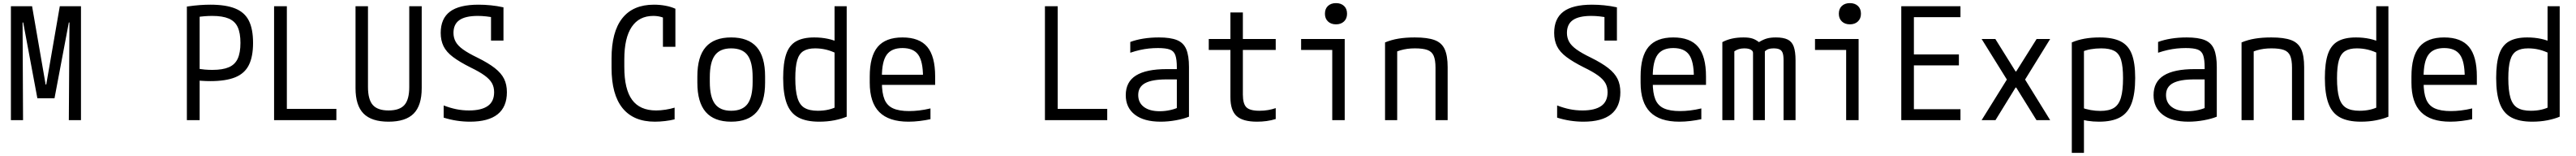

<svg xmlns="http://www.w3.org/2000/svg" viewBox="-20 -770 16540 1000"><path d="M50 0V-730H186L273 -228H277L364 -730H500V0H422L426 -626H422L330 -140H220L129 -626H125L128 0Z M1180 -728Q1228 -735 1264 -737.5Q1300 -740 1331 -740Q1430 -740 1490.5 -715.5Q1551 -691 1578 -637.5Q1605 -584 1605 -495Q1605 -407 1578 -353Q1551 -299 1490.5 -274.5Q1430 -250 1331 -250Q1303 -250 1274.5 -252Q1246 -254 1216 -258L1246 -330Q1273 -326 1295.5 -324Q1318 -322 1344 -322Q1410 -322 1449.5 -339Q1489 -356 1506.5 -394Q1524 -432 1524 -495Q1524 -558 1506.5 -596Q1489 -634 1449 -651Q1409 -668 1343 -668Q1318 -668 1293.5 -666Q1269 -664 1243 -660L1262 -688V0H1180Z M1740 0V-730H1822V-72H2140V0Z M2475 10Q2366 10 2314.5 -42Q2263 -94 2263 -205V-730H2343V-212Q2343 -132 2374 -97Q2405 -62 2475 -62Q2546 -62 2577 -97Q2608 -132 2608 -212V-730H2688V-205Q2688 -94 2636.5 -42Q2585 10 2475 10Z M2998 10Q2955 10 2912.5 3.5Q2870 -3 2829 -16V-94Q2871 -78 2910 -70Q2949 -62 2992 -62Q3071 -62 3112 -90.5Q3153 -119 3153 -179Q3153 -212 3139 -237Q3125 -262 3092 -286Q3059 -310 3001 -338Q2931 -373 2888.5 -405Q2846 -437 2828 -474Q2810 -511 2810 -559Q2810 -651 2869.5 -695.5Q2929 -740 3053 -740Q3091 -740 3131.5 -736Q3172 -732 3213 -723V-510H3133V-692L3160 -656Q3128 -662 3101.5 -665Q3075 -668 3048 -668Q2969 -668 2930.5 -641.5Q2892 -615 2892 -559Q2892 -528 2906 -502.5Q2920 -477 2953.5 -453Q2987 -429 3045 -401Q3116 -366 3157.5 -333.5Q3199 -301 3217 -264.5Q3235 -228 3235 -179Q3235 -85 3175.5 -37.5Q3116 10 2998 10Z M4185 10Q4048 10 3977.5 -77Q3907 -164 3907 -335V-395Q3907 -566 3976 -653Q4045 -740 4179 -740Q4217 -740 4252.5 -733.5Q4288 -727 4317 -714V-470H4237V-702L4272 -640Q4230 -668 4175 -668Q4084 -668 4036.5 -597.5Q3989 -527 3989 -390V-340Q3989 -198 4039 -130Q4089 -62 4193 -62Q4222 -62 4254 -67Q4286 -72 4312 -80V-5Q4285 2 4250.5 6Q4216 10 4185 10Z M4675 10Q4566 10 4512 -52Q4458 -114 4458 -240V-280Q4458 -407 4512 -468.5Q4566 -530 4675 -530Q4785 -530 4839 -468.5Q4893 -407 4893 -280V-240Q4893 -114 4839 -52Q4785 10 4675 10ZM4675 -60Q4748 -60 4780.5 -104Q4813 -148 4813 -245V-275Q4813 -372 4780.5 -416Q4748 -460 4675 -460Q4604 -460 4571 -416Q4538 -372 4538 -275V-245Q4538 -148 4571 -104Q4604 -60 4675 -60Z M5240 10Q5157 10 5106 -17.5Q5055 -45 5032 -107Q5009 -169 5009 -270Q5009 -366 5028.5 -423Q5048 -480 5092 -505Q5136 -530 5209 -530Q5255 -530 5297.5 -521Q5340 -512 5376 -493L5354 -426Q5318 -444 5284 -452Q5250 -460 5214 -460Q5167 -460 5139 -442.5Q5111 -425 5099 -383.5Q5087 -342 5087 -268Q5087 -190 5100.5 -144Q5114 -98 5145.5 -79Q5177 -60 5232 -60Q5269 -60 5301 -67.5Q5333 -75 5358 -89L5339 -47V-730H5417V-22Q5384 -8 5338.5 1Q5293 10 5240 10Z M5814 10Q5688 10 5626.5 -51.5Q5565 -113 5565 -240V-280Q5565 -409 5616 -469.5Q5667 -530 5775 -530Q5884 -530 5934.5 -469.5Q5985 -409 5985 -280V-226H5607V-291H5928L5907 -268V-277Q5907 -376 5876.5 -419Q5846 -462 5775 -462Q5705 -462 5674 -419Q5643 -376 5643 -277V-243Q5643 -174 5659.5 -133.5Q5676 -93 5714.5 -75.5Q5753 -58 5818 -58Q5849 -58 5883 -62Q5917 -66 5955 -75V-6Q5923 1 5886 5.5Q5849 10 5814 10Z M6690 0V-730H6772V-72H7090V0Z M7433 10Q7326 10 7267.5 -35Q7209 -80 7209 -160Q7209 -245 7274.5 -286Q7340 -327 7472 -327H7573V-261H7471Q7378 -261 7333.5 -237Q7289 -213 7289 -161Q7289 -112 7325.5 -84.5Q7362 -57 7427 -57Q7462 -57 7497 -65Q7532 -73 7555 -86L7537 -42V-338Q7537 -389 7527.5 -416Q7518 -443 7492 -452.5Q7466 -462 7416 -462Q7386 -462 7357.5 -459Q7329 -456 7300 -449.5Q7271 -443 7238 -432V-501Q7275 -515 7322 -522.5Q7369 -530 7422 -530Q7496 -530 7538 -513Q7580 -496 7597.5 -454.5Q7615 -413 7615 -340V-22Q7581 -8 7531 1Q7481 10 7433 10Z M8052 10Q7961 10 7921 -26Q7881 -62 7881 -147V-450H7742V-520H7881V-690H7961V-520H8172V-450H7961V-164Q7961 -105 7983.5 -82.5Q8006 -60 8067 -60Q8097 -60 8123 -64.5Q8149 -69 8172 -77V-7Q8143 2 8113 6Q8083 10 8052 10Z M8535 0V-450H8335V-520H8615V0ZM8559 -614Q8527 -614 8507.5 -632.5Q8488 -651 8488 -682Q8488 -714 8507.5 -732Q8527 -750 8559 -750Q8591 -750 8610.5 -732Q8630 -714 8630 -682Q8630 -651 8610.5 -632.5Q8591 -614 8559 -614Z M8874 -498Q8915 -515 8961 -522.5Q9007 -530 9065 -530Q9147 -530 9192.5 -513Q9238 -496 9257 -454.5Q9276 -413 9276 -340V0H9198V-336Q9198 -385 9186.5 -412Q9175 -439 9146.5 -449.5Q9118 -460 9066 -460Q9040 -460 9017.5 -457Q8995 -454 8972.5 -447.5Q8950 -441 8922 -428L8952 -478V0H8874Z M10148 10Q10105 10 10062.5 3.5Q10020 -3 9979 -16V-94Q10021 -78 10060 -70Q10099 -62 10142 -62Q10221 -62 10262 -90.5Q10303 -119 10303 -179Q10303 -212 10289 -237Q10275 -262 10242 -286Q10209 -310 10151 -338Q10081 -373 10038.5 -405Q9996 -437 9978 -474Q9960 -511 9960 -559Q9960 -651 10019.5 -695.5Q10079 -740 10203 -740Q10241 -740 10281.5 -736Q10322 -732 10363 -723V-510H10283V-692L10310 -656Q10278 -662 10251.5 -665Q10225 -668 10198 -668Q10119 -668 10080.5 -641.5Q10042 -615 10042 -559Q10042 -528 10056 -502.5Q10070 -477 10103.5 -453Q10137 -429 10195 -401Q10266 -366 10307.5 -333.5Q10349 -301 10367 -264.5Q10385 -228 10385 -179Q10385 -85 10325.5 -37.5Q10266 10 10148 10Z M10764 10Q10638 10 10576.5 -51.5Q10515 -113 10515 -240V-280Q10515 -409 10566 -469.5Q10617 -530 10725 -530Q10834 -530 10884.5 -469.5Q10935 -409 10935 -280V-226H10557V-291H10878L10857 -268V-277Q10857 -376 10826.5 -419Q10796 -462 10725 -462Q10655 -462 10624 -419Q10593 -376 10593 -277V-243Q10593 -174 10609.5 -133.5Q10626 -93 10664.5 -75.5Q10703 -58 10768 -58Q10799 -58 10833 -62Q10867 -66 10905 -75V-6Q10873 1 10836 5.5Q10799 10 10764 10Z M11040 0V-500Q11068 -515 11101.5 -522.5Q11135 -530 11176 -530Q11210 -530 11231.5 -523.5Q11253 -517 11275 -500Q11303 -517 11326.5 -523.5Q11350 -530 11384 -530Q11432 -530 11459.5 -516.5Q11487 -503 11498.5 -471Q11510 -439 11510 -383V0H11433V-384Q11433 -414 11427.5 -430Q11422 -446 11408 -453Q11394 -460 11369 -460Q11351 -460 11338 -456Q11325 -452 11313 -441V0H11237V-430Q11237 -440 11230 -446.5Q11223 -453 11211 -456.5Q11199 -460 11181 -460Q11143 -460 11117 -441V0Z M11835 0V-450H11635V-520H11915V0ZM11859 -614Q11827 -614 11807.5 -632.5Q11788 -651 11788 -682Q11788 -714 11807.5 -732Q11827 -750 11859 -750Q11891 -750 11910.5 -732Q11930 -714 11930 -682Q11930 -651 11910.5 -632.5Q11891 -614 11859 -614Z M12189 0V-730H12569V-660H12270V-421H12559V-351H12270V-70H12569V0Z M12705 0 12867 -260 12705 -520H12793L12923 -312H12927L13058 -520H13145L12984 -260L13145 0H13057L12927 -209H12923L12794 0Z M13284 -498Q13358 -530 13462 -530Q13547 -530 13597 -505Q13647 -480 13669 -423.5Q13691 -367 13691 -270Q13691 -170 13668 -108Q13645 -46 13594 -18Q13543 10 13459 10Q13420 10 13385 4.5Q13350 -1 13322 -11L13341 -82Q13374 -70 13405.5 -64.5Q13437 -59 13467 -59Q13523 -59 13554.5 -78.5Q13586 -98 13599.5 -144Q13613 -190 13613 -269Q13613 -344 13600.5 -385.5Q13588 -427 13557.5 -443.5Q13527 -460 13473 -460Q13438 -460 13406 -454.5Q13374 -449 13342 -435L13362 -480V210H13284Z M14033 10Q13926 10 13867.5 -35Q13809 -80 13809 -160Q13809 -245 13874.5 -286Q13940 -327 14072 -327H14173V-261H14071Q13978 -261 13933.5 -237Q13889 -213 13889 -161Q13889 -112 13925.5 -84.5Q13962 -57 14027 -57Q14062 -57 14097 -65Q14132 -73 14155 -86L14137 -42V-338Q14137 -389 14127.5 -416Q14118 -443 14092 -452.5Q14066 -462 14016 -462Q13986 -462 13957.5 -459Q13929 -456 13900 -449.5Q13871 -443 13838 -432V-501Q13875 -515 13922 -522.5Q13969 -530 14022 -530Q14096 -530 14138 -513Q14180 -496 14197.5 -454.5Q14215 -413 14215 -340V-22Q14181 -8 14131 1Q14081 10 14033 10Z M14374 -498Q14415 -515 14461 -522.5Q14507 -530 14565 -530Q14647 -530 14692.5 -513Q14738 -496 14757 -454.5Q14776 -413 14776 -340V0H14698V-336Q14698 -385 14686.5 -412Q14675 -439 14646.5 -449.5Q14618 -460 14566 -460Q14540 -460 14517.5 -457Q14495 -454 14472.5 -447.5Q14450 -441 14422 -428L14452 -478V0H14374Z M15140 10Q15057 10 15006 -17.5Q14955 -45 14932 -107Q14909 -169 14909 -270Q14909 -366 14928.5 -423Q14948 -480 14992 -505Q15036 -530 15109 -530Q15155 -530 15197.5 -521Q15240 -512 15276 -493L15254 -426Q15218 -444 15184 -452Q15150 -460 15114 -460Q15067 -460 15039 -442.5Q15011 -425 14999 -383.5Q14987 -342 14987 -268Q14987 -190 15000.5 -144Q15014 -98 15045.5 -79Q15077 -60 15132 -60Q15169 -60 15201 -67.5Q15233 -75 15258 -89L15239 -47V-730H15317V-22Q15284 -8 15238.5 1Q15193 10 15140 10Z M15714 10Q15588 10 15526.5 -51.5Q15465 -113 15465 -240V-280Q15465 -409 15516 -469.5Q15567 -530 15675 -530Q15784 -530 15834.5 -469.5Q15885 -409 15885 -280V-226H15507V-291H15828L15807 -268V-277Q15807 -376 15776.5 -419Q15746 -462 15675 -462Q15605 -462 15574 -419Q15543 -376 15543 -277V-243Q15543 -174 15559.5 -133.5Q15576 -93 15614.5 -75.5Q15653 -58 15718 -58Q15749 -58 15783 -62Q15817 -66 15855 -75V-6Q15823 1 15786 5.5Q15749 10 15714 10Z M16240 10Q16157 10 16106 -17.5Q16055 -45 16032 -107Q16009 -169 16009 -270Q16009 -366 16028.5 -423Q16048 -480 16092 -505Q16136 -530 16209 -530Q16255 -530 16297.5 -521Q16340 -512 16376 -493L16354 -426Q16318 -444 16284 -452Q16250 -460 16214 -460Q16167 -460 16139 -442.5Q16111 -425 16099 -383.5Q16087 -342 16087 -268Q16087 -190 16100.5 -144Q16114 -98 16145.5 -79Q16177 -60 16232 -60Q16269 -60 16301 -67.5Q16333 -75 16358 -89L16339 -47V-730H16417V-22Q16384 -8 16338.5 1Q16293 10 16240 10Z"/></svg>

Font: M PLUS Code Latin SemiExpanded
Style: Regular
Weight: 400
Width: 6
Designer: Coji Morishita
Foundry: UNDERFOREST DESIGN
Version: Version 1.002; ttfautohint (v1.8.3)